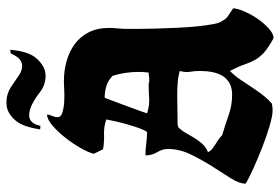

<svg xmlns="http://www.w3.org/2000/svg" viewBox="-157 -718 872 598"><g transform="rotate(-90 279.0 -419.0)"><path d="M221 -709Q221 -701 217 -692.5Q213 -684 213 -676Q213 -665 228 -660.5Q243 -656 262 -655Q281 -654 299.5 -655Q318 -656 325 -656Q358 -656 388 -647.5Q418 -639 441 -622Q464 -605 477.5 -578.5Q491 -552 491 -515Q491 -501 489.5 -488Q488 -475 488 -461Q488 -449 488 -424Q488 -399 489 -368Q490 -337 491.5 -303Q493 -269 496 -240Q499 -211 503 -190Q507 -169 513 -163Q518 -151 530 -143.5Q542 -136 552 -129Q552 -117 543 -95.5Q534 -74 520 -53.5Q506 -33 489.5 -18Q473 -3 459 -3Q428 -20 413.5 -33.5Q399 -47 391 -61.5Q383 -76 377 -94Q371 -112 357 -139Q342 -124 330.5 -107Q319 -90 307.5 -72.5Q296 -55 283.5 -38.5Q271 -22 255 -8Q250 -7 244.5 -6.5Q239 -6 234 -6Q217 -6 185 -15.5Q153 -25 118.5 -38.5Q84 -52 53 -66Q22 -80 6 -90Q6 -110 23 -136.5Q40 -163 60 -194.5Q80 -226 97 -261Q114 -296 114 -332Q114 -349 104 -365.5Q94 -382 94 -402Q112 -402 130.5 -399.5Q149 -397 167 -397Q173 -405 179 -422Q185 -439 190.5 -458Q196 -477 200 -495Q204 -513 206 -524Q183 -532 159.5 -531Q136 -530 113 -534L99 -563Q103 -579 116.5 -603Q130 -627 147.5 -649.5Q165 -672 184.5 -689.5Q204 -707 221 -709ZM274 -529Q272 -526 264.5 -505.5Q257 -485 248 -461Q239 -437 232 -417.5Q225 -398 225 -397Q248 -389 271.5 -390.5Q295 -392 318 -392Q321 -390 329 -390Q335 -390 340.5 -391Q346 -392 352 -392Q353 -400 353.5 -407.5Q354 -415 354 -423Q354 -465 342 -504Q328 -518 310.5 -523.5Q293 -529 274 -529ZM182 -300Q171 -289 163.5 -275.5Q156 -262 148 -249Q140 -236 130 -225Q120 -214 104 -207Q108 -199 114.5 -194Q121 -189 128 -184.5Q135 -180 142.5 -175Q150 -170 157 -163Q188 -154 219 -143Q250 -132 283 -132Q305 -132 319.5 -140.5Q334 -149 342 -162.5Q350 -176 353.5 -194Q357 -212 357 -232Q357 -249 354.5 -263Q352 -277 357 -295Q341 -300 321.5 -301.5Q302 -303 282 -303Q262 -303 242.5 -302.5Q223 -302 206 -302Q200 -302 194 -302Q188 -302 182 -300ZM175 -730Q183 -784 203 -807Q223 -830 246 -834Q249 -834 252 -834.5Q255 -835 258 -835Q272 -835 284 -831.5Q296 -828 305 -822Q307 -821 310.5 -818.5Q314 -816 317 -814Q331 -804 345 -795Q359 -786 373 -786Q384 -786 393.5 -794Q403 -802 412 -822L423 -823Q418 -767 397.5 -743Q377 -719 353 -714Q351 -714 347.5 -713.5Q344 -713 341 -713Q328 -713 315 -717.5Q302 -722 293 -729Q273 -745 254 -754.5Q235 -764 221 -764Q208 -765 199 -756.5Q190 -748 186 -729Z"/></g></svg>

Font: CAT Schmalfette Thannhaeuser
Style: Regular
Weight: 700
Designer: Peter Wiegel nach Herbert Thanhaeuser 1939/40
Foundry: CAT-Fonts, Peter Wiegel
Version: Version 1.000